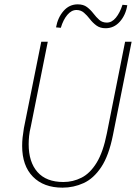

<svg xmlns="http://www.w3.org/2000/svg" viewBox="-20 -852 634 884"><path d="M268 12Q181 12 131.5 -38.5Q82 -89 82 -180Q82 -200 84 -219Q86 -238 90 -262L170 -660H200L122 -270Q116 -246 114 -226Q112 -206 112 -188Q112 -106 152.5 -60Q193 -14 272 -14Q316 -14 355.5 -34Q395 -54 425 -103Q455 -152 472 -238L556 -660H586L500 -230Q481 -135 446 -82.5Q411 -30 365 -9Q319 12 268 12ZM466 -722Q441 -722 424 -734.5Q407 -747 394 -764Q381 -781 366.5 -793.5Q352 -806 332 -806Q309 -806 290 -783.5Q271 -761 260 -724L238 -726Q246 -771 272.5 -801.5Q299 -832 338 -832Q364 -832 380.5 -819.5Q397 -807 410 -790Q423 -773 437 -760.5Q451 -748 472 -748Q495 -748 513.5 -770.5Q532 -793 544 -830L566 -828Q559 -783 532 -752.5Q505 -722 466 -722Z"/></svg>

Font: Source Sans 3
Style: Italic
Weight: 200
Italic angle: -11°
Designer: Paul D. Hunt
Foundry: Adobe
Version: Version 3.046;hotconv 1.0.118;makeotfexe 2.5.65603